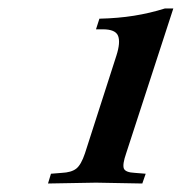

<svg xmlns="http://www.w3.org/2000/svg" viewBox="-20 -786 428 452"><path d="M93 -354 100 -377 125 -379Q148 -380 159.5 -389Q171 -398 180 -425L254 -655Q264 -686 258 -701.5Q252 -717 222 -717H206L214 -742Q258 -743 295.5 -749Q333 -755 368 -766H388L277 -425Q268 -399 271.5 -389.5Q275 -380 298 -379L323 -377L315 -354L206 -356Z"/></svg>

Font: Baskervville SemiBold
Style: Italic
Weight: 600
Italic angle: -18°
Version: Version 1.100